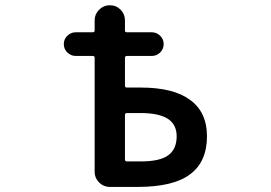

<svg xmlns="http://www.w3.org/2000/svg" viewBox="-20 -736 1040 736"><path d="M400.4 -19.5Q377 -19.5 359.9 -36.6Q342.8 -53.7 342.8 -77.1V-514.6Q342.8 -521.5 335 -521.5H270.5Q252 -521.5 238.3 -534.7Q224.6 -547.9 224.6 -566.9Q224.6 -585.9 238.3 -599.1Q252 -612.3 270.5 -612.3H335Q342.8 -612.3 342.8 -619.1V-658.2Q342.8 -681.6 359.9 -698.7Q377 -715.8 400.4 -715.8H401.4Q425.8 -715.8 442.4 -698.7Q459 -681.6 459 -658.2V-619.1Q459 -612.3 466.8 -612.3H561.5Q580.1 -612.3 593.8 -599.1Q607.4 -585.9 607.4 -566.9Q607.4 -547.9 593.8 -534.7Q580.1 -521.5 561.5 -521.5H466.8Q459 -521.5 459 -514.6V-407.2Q459 -400.4 466.8 -400.4H518.6Q644.5 -400.4 708 -353.5Q773.4 -306.6 773.4 -213.9Q773.4 -115.2 708 -67.4Q644.5 -19.5 506.8 -19.5ZM518.6 -117.2Q594.7 -117.2 626 -141.6Q657.2 -165 657.2 -213.9Q657.2 -257.8 624 -280.3Q588.9 -302.7 518.6 -302.7H466.8Q459 -302.7 459 -294.9V-125Q459 -117.2 466.8 -117.2Z"/></svg>

Font: Rounded Mgen+ 1m medium
Style: Regular
Weight: 500
Designer: [Source Han Sans]
Ryoko NISHIZUKA  (kana & ideographs); Paul D. Hunt (Latin, Greek & Cyrillic); Wenlong ZHANG  (bopomofo
Version: Version 1.059.20150602